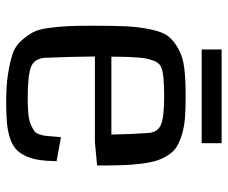

<svg xmlns="http://www.w3.org/2000/svg" viewBox="-76 -626 710 597"><g transform="rotate(90 278.5 -328.0)"><path d="M60.5 0ZM495.1 -275.4Q436.5 -269.5 422.4 -268.6H156.2Q156.7 -197.8 160.2 -113.3Q162.6 -80.6 188.2 -70.1Q213.9 -59.6 288.1 -59.6Q315.9 -59.6 335.9 -61.8Q356 -64 368.4 -69.6Q380.9 -75.2 387.9 -80.3Q395 -85.4 398.4 -96.4Q401.9 -107.4 402.8 -115Q403.8 -122.6 404.8 -137.9Q405.8 -153.3 407.2 -163.1L481.9 -149.4Q481 -115.2 477.1 -91.6Q473.1 -67.9 463.9 -49.8Q454.6 -31.7 441.9 -21.2Q429.2 -10.7 407.7 -3.9Q386.2 2.9 360.4 5.1Q334.5 7.3 296.4 7.3Q247.6 7.3 211.4 1.7Q175.3 -3.9 149.7 -12.2Q124 -20.5 107.4 -39.3Q90.8 -58.1 81.3 -75.2Q71.8 -92.3 67.4 -125.5Q63 -158.7 61.8 -185.8Q60.5 -212.9 60.5 -260.7Q60.5 -328.1 62.3 -365.7Q64 -403.3 71.8 -441.2Q79.6 -479 92.8 -496.1Q106 -513.2 131.8 -527.8Q157.7 -542.5 192.9 -546.6Q228 -550.8 282.2 -550.8Q319.8 -550.8 347.2 -548.6Q374.5 -546.4 397.5 -539.6Q420.4 -532.7 435.3 -523.9Q450.2 -515.1 461.7 -498Q473.1 -481 479.2 -462.6Q485.4 -444.3 489.3 -414.1Q493.2 -383.8 494.1 -352.8Q495.1 -321.8 495.1 -275.4ZM156.7 -319.8H398.9Q397.9 -382.3 394 -434.1Q392.1 -463.9 368.4 -473.9Q344.7 -483.9 281.7 -483.9Q211.9 -483.9 193.4 -476.1Q185.1 -473.6 179 -467.5Q172.9 -461.4 168.9 -450.2Q165 -439 162.8 -429.2Q160.6 -419.4 159.4 -402.1Q158.2 -384.8 157.7 -375.2Q157.2 -365.7 157 -346.2Q156.7 -326.7 156.7 -319.8ZM134.3 -662.6H425.8V-600.6H134.3Z"/></g></svg>

Font: Coda
Style: Regular
Weight: 400
Designer: vernon adams
Foundry: vernon adams
Version: Version 2.001; ttfautohint (v0.8) -r 50 -G 200 -x